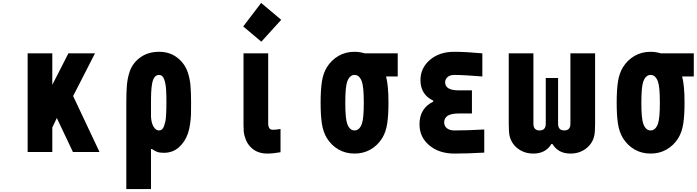

<svg xmlns="http://www.w3.org/2000/svg" viewBox="-20 -1027 4707 1297"><path d="M333.3 0H166.7V-666.7H333.3V-453.8L442.1 -666.7H621.7L474 -378.3L652.3 0H472.7L363.9 -229.8L333.3 -166Z M1054.7 -520.8Q1044.9 -520.8 1037.1 -516.9Q1029.3 -513 1023.8 -504.9Q1018.2 -496.7 1014.3 -487.3Q1010.4 -477.9 1007.8 -463.2Q1005.2 -448.6 1003.6 -435.5Q1002 -422.5 1001.3 -403.3Q1000.7 -384.1 1000.3 -369.8Q1000 -355.5 1000 -333.3V-237.6Q1002.6 -194.7 1017.9 -170.2Q1033.2 -145.8 1054.7 -145.8Q1065.8 -145.8 1074.2 -153Q1082.7 -160.2 1087.9 -174.5Q1093.1 -188.8 1096.7 -204.8Q1100.3 -220.7 1101.6 -244.1Q1102.9 -267.6 1103.5 -286.8Q1104.2 -306 1104.2 -333.3Q1104.2 -361.3 1103.8 -380.2Q1103.5 -399.1 1101.9 -422.9Q1100.3 -446.6 1097 -462.2Q1093.8 -477.9 1088.5 -492.5Q1083.3 -507.2 1074.5 -514Q1065.8 -520.8 1054.7 -520.8ZM1054.7 -677.1Q1125.7 -677.1 1176.1 -638.7Q1226.6 -600.3 1248 -539.7Q1262.4 -497.4 1266.6 -451.2Q1270.8 -404.9 1270.8 -333.3Q1270.8 -282.6 1270.2 -256.2Q1269.5 -229.8 1264.6 -193Q1259.8 -156.2 1250 -127Q1229.8 -68.4 1188.2 -31.6Q1146.5 5.2 1087.2 5.2Q1058.6 5.2 1041.7 -1Q1024.7 -7.2 1006.5 -20.2H1000V250H833.3V-333.3Q833.3 -404.9 837.2 -451.2Q841.1 -497.4 854.8 -539.7Q874.3 -600.3 927.1 -638.7Q979.8 -677.1 1054.7 -677.1Z M1879.6 -893.2 1745.4 -745.4 1623 -848.3 1744.1 -1007.2ZM1875 1.3Q1825.5 10.4 1785.2 10.4Q1715.5 10.4 1672.5 -33.9Q1650.4 -56.6 1639.3 -86.9Q1628.3 -117.2 1626.6 -135.1Q1625 -153 1625 -181.6V-666.7H1791.7V-194.7Q1791.7 -150.4 1821.6 -150.4Q1845.1 -150.4 1875 -155.6Z M2325.5 -475.9Q2312.5 -440.1 2312.5 -333.3Q2312.5 -226.6 2325.5 -190.8Q2341.8 -145.8 2375 -145.8Q2408.2 -145.8 2424.5 -190.8Q2437.5 -226.6 2437.5 -333.3Q2437.5 -440.1 2424.5 -475.9Q2408.2 -520.8 2375 -520.8Q2341.8 -520.8 2325.5 -475.9ZM2666.7 -666.7V-510.4H2587.9Q2604.2 -450.5 2604.2 -333.3Q2604.2 -249.3 2595.7 -192.4Q2587.2 -135.4 2561.8 -93.8Q2531.2 -44.9 2483.4 -17.3Q2435.5 10.4 2375 10.4Q2314.5 10.4 2266.6 -17.3Q2218.8 -44.9 2188.2 -93.8Q2162.8 -135.4 2154.3 -192.4Q2145.8 -249.3 2145.8 -333.3Q2145.8 -417.3 2154.3 -474.3Q2162.8 -531.2 2188.2 -572.9Q2218.8 -621.7 2266.6 -649.4Q2314.5 -677.1 2375 -677.1Q2409.5 -677.1 2444 -666.7Z M2906.9 -340.5V-347Q2820.3 -388 2820.3 -486.3Q2820.3 -567.1 2883.8 -622.1Q2947.3 -677.1 3048.8 -677.1Q3127 -677.1 3238.3 -666.7V-510.4Q3112 -520.8 3048.8 -520.8Q3019.5 -520.8 3003.3 -506.2Q2987 -491.5 2987 -471.4Q2987 -416.7 3077.5 -416.7H3168V-260.4H3078.1Q2980.5 -260.4 2980.5 -200.5Q2980.5 -175.1 2999.3 -160.5Q3018.2 -145.8 3049.5 -145.8Q3135.4 -145.8 3251.3 -152.3V3.9Q3138.7 10.4 3049.5 10.4Q2946.6 10.4 2880.2 -44.9Q2813.8 -100.3 2813.8 -187.5Q2813.8 -295.6 2906.9 -340.5Z M3705.1 -54.7Q3666 10.4 3583.3 10.4Q3522.8 10.4 3478.8 -22.8Q3434.9 -56 3422.5 -108.7Q3416.7 -133.5 3416.7 -191.4V-666.7H3583.3V-191.4Q3583.3 -145.8 3625 -145.8Q3666.7 -145.8 3666.7 -191.4V-500H3750V-191.4Q3750 -145.8 3791.7 -145.8Q3833.3 -145.8 3833.3 -191.4V-666.7H4000V-191.4Q4000 -133.5 3994.1 -108.7Q3981.8 -56 3937.8 -22.8Q3893.9 10.4 3833.3 10.4Q3750.7 10.4 3711.6 -54.7Z M4325.5 -475.9Q4312.5 -440.1 4312.5 -333.3Q4312.5 -226.6 4325.5 -190.8Q4341.8 -145.8 4375 -145.8Q4408.2 -145.8 4424.5 -190.8Q4437.5 -226.6 4437.5 -333.3Q4437.5 -440.1 4424.5 -475.9Q4408.2 -520.8 4375 -520.8Q4341.8 -520.8 4325.5 -475.9ZM4666.7 -666.7V-510.4H4587.9Q4604.2 -450.5 4604.2 -333.3Q4604.2 -249.3 4595.7 -192.4Q4587.2 -135.4 4561.8 -93.8Q4531.2 -44.9 4483.4 -17.3Q4435.5 10.4 4375 10.4Q4314.5 10.4 4266.6 -17.3Q4218.8 -44.9 4188.2 -93.8Q4162.8 -135.4 4154.3 -192.4Q4145.8 -249.3 4145.8 -333.3Q4145.8 -417.3 4154.3 -474.3Q4162.8 -531.2 4188.2 -572.9Q4218.8 -621.7 4266.6 -649.4Q4314.5 -677.1 4375 -677.1Q4409.5 -677.1 4444 -666.7Z"/></svg>

Font: Monoid
Style: Bold
Weight: 700
Width: 4
Designer: Andreas Larsen (@larsenwork)
Version: Version 0.61